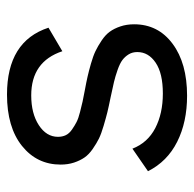

<svg xmlns="http://www.w3.org/2000/svg" viewBox="-23 -527 560 554"><g transform="rotate(-90 257.0 -250.0)"><path d="M257.8 9.8Q181.6 9.8 124.8 -18.8Q67.9 -47.4 40 -103L105 -147.9Q122.1 -104 164.3 -82Q206.5 -60.1 264.2 -60.1Q322.3 -60.1 353 -80.8Q383.8 -101.6 383.8 -133.8Q383.8 -147.9 377.2 -158.7Q370.6 -169.4 360.8 -176.8Q351.1 -184.1 332.3 -190.7Q313.5 -197.3 297.1 -201.2Q280.8 -205.1 252.9 -210.9Q226.1 -216.3 210.2 -220.2Q194.3 -224.1 171.1 -231Q147.9 -237.8 134 -244.6Q120.1 -251.5 104.2 -262.5Q88.4 -273.4 79.6 -286.1Q70.8 -298.8 64.9 -316.4Q59.1 -334 59.1 -355Q59.1 -423.3 113 -466.6Q167 -509.8 261.2 -509.8Q415 -509.8 454.1 -390.1L386.2 -350.1Q356.4 -439.9 258.8 -439.9Q206.5 -439.9 172.9 -418Q139.2 -396 139.2 -362.8Q139.2 -350.1 144 -340.1Q148.9 -330.1 160.2 -322.3Q171.4 -314.5 181.9 -309.1Q192.4 -303.7 210.7 -299.1Q229 -294.4 241 -291.7Q252.9 -289.1 273.9 -285.2Q297.9 -280.8 313 -277.3Q328.1 -273.9 350.3 -267.6Q372.6 -261.2 386.7 -254.4Q400.9 -247.6 417 -236.8Q433.1 -226.1 442.4 -213.4Q451.7 -200.7 457.8 -182.6Q463.9 -164.6 463.9 -143.1Q463.9 -73.7 407.7 -32Q351.6 9.8 257.8 9.8Z"/></g></svg>

Font: Human Sans
Style: Regular
Weight: 400
Designer: Tim Radville
Foundry: Continuum
Version: Version 1.000;FEAKit 1.0